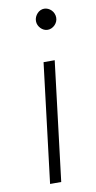

<svg xmlns="http://www.w3.org/2000/svg" viewBox="-83 -752 395 789"><g transform="rotate(-10 114.0 -357.0)"><path d="M167 -497.5 106.5 0H60L120.5 -497.5ZM203.5 -669Q203.5 -660 200 -652.2Q196.5 -644.5 190.5 -638.5Q184.5 -632.5 176.8 -629Q169 -625.5 161 -625.5Q152.5 -625.5 145 -629Q137.5 -632.5 131.8 -638.5Q126 -644.5 122.5 -652.2Q119 -660 119 -669Q119 -678 122.5 -686Q126 -694 131.8 -700.2Q137.5 -706.5 145 -710Q152.5 -713.5 161 -713.5Q169 -713.5 176.8 -710Q184.5 -706.5 190.5 -700.5Q196.5 -694.5 200 -686.2Q203.5 -678 203.5 -669Z"/></g></svg>

Font: Lato TR Light
Style: Italic
Weight: 300
Italic angle: -12°
Designer: Lukasz Dziedzic
Foundry: Lukasz Dziedzic
Version: Version 1.104 2013